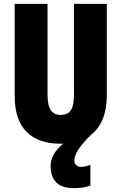

<svg xmlns="http://www.w3.org/2000/svg" viewBox="-20 -734 628 994"><path d="M365 97Q365 113 375 121.5Q385 130 399 130Q409 130 425 126.5Q441 123 448 119V227Q430 234 406.5 237Q383 240 363 240Q299 240 270.5 209.5Q242 179 242 127Q242 96 257 67.5Q272 39 307 10Q300 10 292 10Q178 10 117 -52Q56 -114 56 -238V-714H226V-246Q226 -188 243 -163.5Q260 -139 294 -139Q330 -139 346.5 -163Q363 -187 363 -247V-714H533V-242Q533 -100 452 -37Q404 11 384.5 42Q365 73 365 97Z"/></svg>

Font: Noto Sans Thai Looped ExtraCondensed Black
Style: Regular
Weight: 900
Width: 2
Designer: Sasikarn Vongin, Ben Mitchell
Foundry: The Fontpad Ltd
Version: Version 1.001; ttfautohint (v1.8.4.7-5d5b)